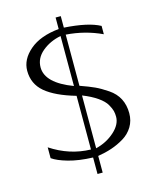

<svg xmlns="http://www.w3.org/2000/svg" viewBox="-136 -907 876 1113"><g transform="rotate(-15 302.5 -350.5)"><path d="M339 -344V-27Q404 -43 451 -85Q498 -127 498 -174Q498 -193 494 -209Q490 -225 476 -249.5Q462 -274 427 -298.5Q392 -323 339 -344ZM308 -409V-709Q242 -696 195.5 -657Q149 -618 149 -563Q149 -469 308 -409ZM339 -820V-751Q483 -742 553 -704V-654Q453 -701 339 -709V-402Q393 -383 425.5 -368Q458 -353 498 -326Q538 -299 557.5 -261Q577 -223 577 -174Q577 -129 555.5 -93.5Q534 -58 497.5 -36Q461 -14 422 -1Q383 12 339 19V119H308V20Q223 17 161.5 -0.5Q100 -18 69 -40V-105Q181 -31 308 -28V-350Q187 -385 128 -435Q69 -485 69 -564Q69 -632 132 -686Q195 -740 308 -751V-820Z"/></g></svg>

Font: Afta serif
Style: Regular
Weight: 400
Designer: parq.ink
Foundry: Oriol Esparraguera Font
Version: Version 1.000